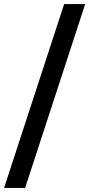

<svg xmlns="http://www.w3.org/2000/svg" viewBox="-28 -720 437 940"><path d="M-8 200H95L389 -700H286Z"/></svg>

Font: Meta Space Medium
Style: Regular
Weight: 500
Designer: Meta Pool / Florian Karsten
Foundry: Meta Pool / Florian Karsten
Version: Version 2.000;Glyphs 3.1.1 (3137)